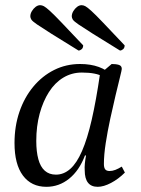

<svg xmlns="http://www.w3.org/2000/svg" viewBox="-20 -709 544 741"><path d="M159 12Q101 12 68.5 -31.5Q36 -75 36 -157Q36 -222 55 -277.5Q74 -333 108.5 -374.5Q143 -416 189 -439Q235 -462 289 -462Q330 -462 361.5 -450.5Q393 -439 420 -414L417 -386Q405 -397 378 -413Q351 -429 296 -429Q257 -429 224.5 -409.5Q192 -390 169 -354Q146 -318 133 -270Q120 -222 120 -165Q120 -124 128 -94.5Q136 -65 153 -50Q170 -35 196 -35Q226 -35 251 -57Q276 -79 296.5 -126Q317 -173 334 -247Q351 -321 366 -424L411 -462Q428 -462 439 -458.5Q450 -455 450 -443Q450 -439 443 -411Q436 -383 426 -341Q416 -299 405.5 -250.5Q395 -202 388 -156.5Q381 -111 381 -76Q381 -62 386 -55.5Q391 -49 403 -49Q414 -49 425.5 -53.5Q437 -58 450 -66L462 -43Q437 -18 408.5 -3Q380 12 357 12Q332 12 319.5 -4Q307 -20 307 -51Q306 -63 307.5 -78Q309 -93 312 -109H308Q286 -51 247 -19.5Q208 12 159 12ZM283 -514Q216 -555 178 -579Q140 -603 122.5 -615Q105 -627 101 -633.5Q97 -640 97 -646Q97 -656 103 -666Q109 -676 117.5 -682.5Q126 -689 135 -689Q142 -689 149.5 -685Q157 -681 172.5 -667Q188 -653 218 -621.5Q248 -590 301 -534Q301 -524 295 -519Q289 -514 283 -514ZM443 -514Q376 -555 338 -579Q300 -603 282.5 -615Q265 -627 261 -633.5Q257 -640 257 -646Q257 -656 263 -666Q269 -676 277.5 -682.5Q286 -689 295 -689Q302 -689 309.5 -685Q317 -681 332.5 -667Q348 -653 378 -621.5Q408 -590 461 -534Q461 -524 455 -519Q449 -514 443 -514Z"/></svg>

Font: Petrona
Style: Italic
Weight: 400
Italic angle: -9°
Designer: Ringo R. Seeber
Foundry: Ringo R. Seeber
Version: Version 2.001; ttfautohint (v1.8.3)